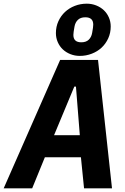

<svg xmlns="http://www.w3.org/2000/svg" viewBox="-57 -1024 677 1044"><path d="M400 0 383 -169H187L118 0H-37L270 -698H476L552 0ZM356 -553H347L237 -289H377ZM377 -720Q350 -720 326 -729.5Q302 -739 284.5 -755.5Q267 -772 257 -795Q247 -818 247 -844Q247 -879 260.5 -908.5Q274 -938 296.5 -959Q319 -980 349.5 -992Q380 -1004 415 -1004Q442 -1004 466 -994.5Q490 -985 507.5 -968.5Q525 -952 535 -929Q545 -906 545 -880Q545 -845 531.5 -815.5Q518 -786 495.5 -765Q473 -744 442 -732Q411 -720 377 -720ZM385 -794Q411 -794 425.5 -808Q440 -822 444 -845Q447 -863 448.5 -872.5Q450 -882 450 -890Q450 -930 407 -930Q381 -930 366.5 -916Q352 -902 348 -879Q345 -861 343.5 -851.5Q342 -842 342 -834Q342 -794 385 -794Z"/></svg>

Font: IBM Plex Mono
Style: Bold Italic
Weight: 700
Italic angle: -9°
Monospace: yes
Designer: Mike Abbink, Paul van der Laan, Pieter van Rosmalen
Foundry: Bold Monday
Version: Version 2.3